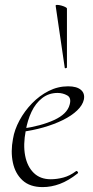

<svg xmlns="http://www.w3.org/2000/svg" viewBox="-20 -751 379 783"><path d="M154 12Q102 12 72 -15.5Q42 -43 32.5 -88Q23 -133 33 -185Q39 -222 59.5 -260Q80 -298 110.5 -329.5Q141 -361 178.5 -380Q216 -399 258 -399Q293 -399 310 -384.5Q327 -370 322 -345Q317 -322 294.5 -300.5Q272 -279 236.5 -261.5Q201 -244 157.5 -231.5Q114 -219 67 -213L69 -226Q147 -237 200.5 -261.5Q254 -286 264 -324Q272 -352 254 -362Q236 -372 215 -372Q179 -372 152 -351Q125 -330 108.5 -295Q92 -260 85 -218Q74 -161 82.5 -116.5Q91 -72 117.5 -46Q144 -20 187 -20Q212 -20 238.5 -27Q265 -34 290 -53Q293 -55 296.5 -51Q300 -47 297 -44Q259 -14 224 -1Q189 12 154 12ZM244 -475 207 -727Q206 -731 213 -731Q220 -731 229.5 -728.5Q239 -726 246 -722.5Q253 -719 253 -716V-476Q253 -474 248.5 -473Q244 -472 244 -475Z"/></svg>

Font: Cormorant Infant Light
Style: Italic
Weight: 300
Italic angle: -10°
Designer: Christian Thalmann (Catharsis Fonts)
Foundry: Catharsis Fonts
Version: Version 4.001